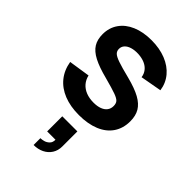

<svg xmlns="http://www.w3.org/2000/svg" viewBox="-253 -649 1048 1048"><g transform="rotate(45 271.0 -125.0)"><path d="M219.2 252.5Q230.6 252.5 245.2 248.5Q259.9 244.5 271.8 232.8Q283.8 221.2 283.5 200.2H219.2V83.5H335.8V200.2Q335.8 231.2 320.7 255.1Q305.6 278.9 279.1 292Q252.7 305 219.2 305ZM278.7 14.8Q212.3 14.8 161.8 -5.3Q111.3 -25.5 80.2 -63.8Q49.1 -102.2 40 -156.7L163 -175.5Q169.1 -148.7 185.8 -129.3Q202.6 -110 228.4 -99.8Q254.2 -89.7 287.2 -89.7Q315.7 -89.7 336.1 -97.5Q356.5 -105.2 367.2 -119.7Q378 -134.1 378 -154.2Q378 -173.4 368.9 -184.2Q359.8 -194.9 332.4 -204.9Q304.9 -214.9 240.5 -232.2Q171.6 -249.9 132.1 -270.7Q92.6 -291.4 75.1 -319.6Q57.7 -347.8 57.7 -389Q57.7 -439 84 -476.6Q110.2 -514.2 158.2 -534.6Q206.2 -555 270.2 -555Q332.5 -555 381.5 -535.5Q430.6 -515.9 460.7 -479.8Q490.8 -443.7 497.3 -395.7L374.3 -373.5Q371.2 -396.3 358 -413Q344.8 -429.8 323.1 -439.3Q301.3 -448.8 272.2 -450.5Q243.9 -451.8 222.5 -445.3Q201.1 -438.8 189.3 -426Q177.5 -413.1 177.5 -395.2Q177.5 -378.8 188.3 -368Q199.1 -357.3 229.1 -346.8Q259.2 -336.2 325 -319.7Q390.4 -302.8 428.6 -281.7Q466.8 -260.5 484.1 -231.3Q501.3 -202.2 501.3 -159.7Q501.3 -105.8 474.7 -66.3Q448.1 -26.8 397.8 -6Q347.6 14.8 278.7 14.8Z"/></g></svg>

Font: Manrope
Style: Regular
Weight: 400
Designer: Mikhail Sharanda
Foundry: Mikhail Sharanda
Version: Version 4.503